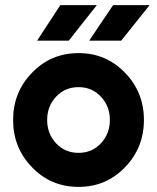

<svg xmlns="http://www.w3.org/2000/svg" viewBox="-20 -720 615 752"><path d="M329.3 -560.7H454.7L566 -700H423ZM125.3 -560.7H249.3L359.3 -700H216.3ZM287.7 -378.7Q340.3 -378.7 375.3 -341.3Q410.3 -304 410.3 -250Q410.3 -196.3 375.3 -158.7Q340.3 -121.3 287.7 -121.3Q234.7 -121.3 199.7 -158.7Q164.7 -196.3 164.7 -250Q164.7 -304 199.7 -341.3Q234.7 -378.7 287.7 -378.7ZM287.7 -512Q179.3 -512 105.7 -435.3Q31.3 -359.3 31.3 -250Q31.3 -141 105.7 -64.7Q179.3 12 287.7 12Q395.7 12 469.3 -64.7Q543.7 -141 543.7 -250Q543.7 -359.3 469.3 -435.3Q395.7 -512 287.7 -512Z"/></svg>

Font: Unageo Variable
Style: Regular
Weight: 300
Designer: Richard Sepsi
Foundry: Richard Sepsi
Version: Version 2.200